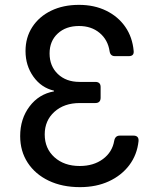

<svg xmlns="http://www.w3.org/2000/svg" viewBox="-20 -760 640 790"><path d="M309 10Q236 10 180.5 -16.5Q125 -43 94 -90.5Q63 -138 63 -200Q63 -271 101.5 -322Q140 -373 202 -384V-387Q150 -399 117.5 -444.5Q85 -490 85 -550Q85 -606 113 -649Q141 -692 190.5 -716Q240 -740 305 -740Q368 -740 417 -716Q466 -692 495.5 -649.5Q525 -607 530 -550Q532 -529 510 -529H453Q434 -529 431 -549Q424 -596 390 -624.5Q356 -653 305 -653Q251 -653 217.5 -622Q184 -591 184 -540Q184 -488 218 -455.5Q252 -423 307 -423H372Q394 -423 394 -402V-358Q394 -336 372 -336H308Q244 -336 204 -300Q164 -264 164 -207Q164 -149 204 -113Q244 -77 308 -77Q365 -77 403.5 -105.5Q442 -134 450 -181Q454 -202 473 -202H529Q552 -202 550 -179Q544 -123 512 -80.5Q480 -38 428 -14Q376 10 309 10Z"/></svg>

Font: Pitagon Sans Mono Medium
Style: Regular
Weight: 500
Monospace: yes
Designer: Travis Tran
Foundry: Pitagon
Version: Version 1.001; ttfautohint (v1.8.4.7-5d5b);gftools[0.9.26]